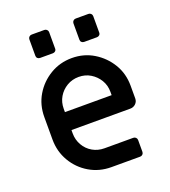

<svg xmlns="http://www.w3.org/2000/svg" viewBox="-139 -865 854 966"><g transform="rotate(-20 288.0 -382.0)"><path d="M291 0Q227 0 174.5 -31Q122 -62 91 -115Q60 -168 60 -232V-352Q60 -417 91 -469Q122 -521 174.5 -552.5Q227 -584 291 -584Q355 -584 407 -552.5Q459 -521 490.5 -469Q522 -417 522 -352V-284Q522 -267 510 -255.5Q498 -244 481 -244H166V-226Q166 -192 182.5 -163Q199 -134 227.5 -117.5Q256 -101 291 -101H445Q453 -101 458.5 -95.5Q464 -90 464 -82V-19Q464 -11 458.5 -5.5Q453 0 445 0ZM166 -340H416V-358Q416 -393 399 -421Q382 -449 354 -466Q326 -483 291 -483Q256 -483 227.5 -466Q199 -449 182.5 -421Q166 -393 166 -358ZM378 -639Q370 -639 364.5 -644Q359 -649 359 -657V-745Q359 -753 364.5 -758.5Q370 -764 378 -764H446Q454 -764 459.5 -758.5Q465 -753 465 -745V-657Q465 -649 459.5 -644Q454 -639 446 -639ZM142 -639Q134 -639 128.5 -644Q123 -649 123 -657V-745Q123 -753 128.5 -758.5Q134 -764 142 -764H210Q218 -764 223.5 -758.5Q229 -753 229 -745V-657Q229 -649 223.5 -644Q218 -639 210 -639Z"/></g></svg>

Font: Miriam Libre SemiBold
Style: Regular
Weight: 600
Version: Version 2.000